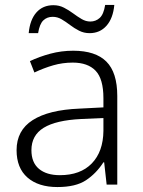

<svg xmlns="http://www.w3.org/2000/svg" viewBox="-20 -812 576 776"><path d="M276 -607Q366 -607 410 -563Q454 -519 454 -424V-66H411L401 -156H398Q369 -111 327.5 -83.5Q286 -56 212 -56Q135 -56 91 -94.5Q47 -133 47 -205Q47 -285 112 -326.5Q177 -368 301 -373L398 -378V-415Q398 -493 366.5 -526Q335 -559 274 -559Q233 -559 195 -548Q157 -537 119 -519L101 -565Q139 -583 183.5 -595Q228 -607 276 -607ZM308 -331Q206 -326 156.5 -295.5Q107 -265 107 -205Q107 -155 137.5 -129.5Q168 -104 222 -104Q305 -104 351 -151.5Q397 -199 398 -283V-335ZM96 -678Q101 -732 127 -761.5Q153 -791 196 -791Q219 -791 238.5 -781Q258 -771 275.5 -758Q293 -745 310 -735Q327 -725 345 -725Q367 -725 383 -739.5Q399 -754 405 -792H442Q437 -738 410.5 -708Q384 -678 342 -678Q319 -678 299.5 -688Q280 -698 263 -711Q246 -724 229 -734Q212 -744 193 -744Q170 -744 155 -729.5Q140 -715 134 -678Z"/></svg>

Font: Noto Sans Malayalam UI Light
Style: Regular
Weight: 300
Designer: Jelle Bosma - Monotype Design Team
Foundry: Monotype Imaging Inc.
Version: Version 2.104; ttfautohint (v1.8.4.7-5d5b)